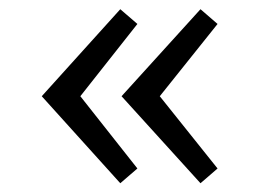

<svg xmlns="http://www.w3.org/2000/svg" viewBox="-20 -462 571 423"><path d="M421.7 -58.3 247.8 -250 421.7 -441.7 459.3 -409.2 332 -250 459.3 -90.8ZM245 -58.3 72 -250 245 -441.7 282.7 -409.2 157 -250 282.7 -90.8Z"/></svg>

Font: Epunda Slab Light
Style: Regular
Weight: 300
Designer: Simon Atzbach
Foundry: typofactur
Version: Version 1.102